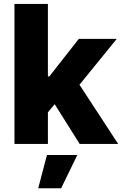

<svg xmlns="http://www.w3.org/2000/svg" viewBox="-20 -748 634 998"><path d="M55.2 0V-727.5H229V-350.6H236.3L389.6 -545.9H586.9L393.1 -307.6L594.2 0H394L264.2 -206.5L229 -164.1V0ZM178.7 230.5 224.1 57.6H381.8L297.9 230.5Z"/></svg>

Font: Inter Extra Bold
Style: Regular
Weight: 800
Designer: Rasmus Andersson
Foundry: rsms
Version: Version 4.000;git-3c8e0fc